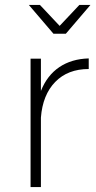

<svg xmlns="http://www.w3.org/2000/svg" viewBox="-20 -759 390 779"><path d="M340 -522V-479Q255 -479 204 -426.5Q153 -374 146 -282V0H104V-521H146V-390Q171 -453 220.5 -486.5Q270 -520 340 -522ZM302 -739H347L247 -622H197L97 -739H142L222 -654Z"/></svg>

Font: Montserrat arm2 ExtraLight
Style: Regular
Weight: 275
Designer: Julieta Ulanovsky
Foundry: Julieta Ulanovsky
Version: Version 6.000